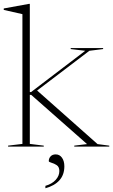

<svg xmlns="http://www.w3.org/2000/svg" viewBox="-28 -762 588 998"><path d="M127 -14 199.5 -5V0H14V-5L88.5 -14V-688.5L-8.5 -710.5V-718L123 -742H127V-283.5H133.5L415 -498L339.5 -507V-512H508V-507L436.5 -498L165 -291.5L479 -13L540 -5V0H358V-5L424.5 -13L134 -269H127ZM208 204Q242.5 194 261.5 173Q280.5 152 280.5 127Q280.5 105.5 266.8 96.5Q253 87.5 239.2 83.8Q225.5 80 225.5 75.5Q225.5 61 235 50.8Q244.5 40.5 261.5 40.5Q282 40.5 294.2 57.8Q306.5 75 306.5 102.5Q306.5 146.5 281 175Q255.5 203.5 208 216.5Z"/></svg>

Font: Newsreader 72pt ExtraLight
Style: Regular
Weight: 275
Designer: Hugues Gentile
Foundry: Production Type
Version: Version 1.003; ttfautohint (v1.8.3)